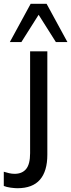

<svg xmlns="http://www.w3.org/2000/svg" viewBox="-77 -774 376 1014"><path d="M15 220Q0 220 -21.5 217Q-43 214 -57 208V133Q-45 137 -29.5 140.5Q-14 144 0 144Q40 144 61 118.5Q82 93 82 35V-503H173V43Q173 130 134 175Q95 220 15 220ZM-25 -552 85 -754H169L279 -552H218L127 -696L36 -552Z"/></svg>

Font: Mulish Medium
Style: Regular
Weight: 500
Designer: Vernon Adams
Foundry: Vernon Adams
Version: Version 3.603; ttfautohint (v1.8.3)